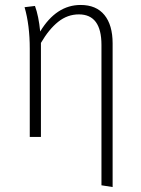

<svg xmlns="http://www.w3.org/2000/svg" viewBox="-20 -552 567 774"><path d="M434 -377V202L389 195V-371Q389 -494 298 -494Q252 -494 214.5 -464Q177 -434 145 -379V0H100V-355Q100 -451 79 -523L121 -528Q136 -487 142 -425Q207 -532 305 -532Q368 -532 401 -491.5Q434 -451 434 -377Z"/></svg>

Font: Fira Sans Condensed ExtraLight
Style: Regular
Weight: 275
Width: 3
Designer: Carrois Corporate & Edenspiekermann AG
Foundry: Carrois Corporate GbR & Edenspiekermann AG
Version: Version 4.203